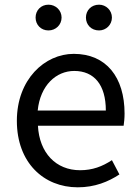

<svg xmlns="http://www.w3.org/2000/svg" viewBox="-20 -787 594 820"><path d="M312 13C385 13 443 -11 490 -42L458 -103C417 -76 375 -60 322 -60C219 -60 148 -134 142 -250H508C510 -264 512 -282 512 -302C512 -457 434 -557 295 -557C171 -557 52 -448 52 -271C52 -92 167 13 312 13ZM141 -315C152 -423 220 -484 297 -484C382 -484 432 -425 432 -315ZM187 -657C218 -657 243 -681 243 -712C243 -743 218 -767 187 -767C155 -767 132 -743 132 -712C132 -681 155 -657 187 -657ZM403 -657C433 -657 458 -681 458 -712C458 -743 433 -767 403 -767C370 -767 347 -743 347 -712C347 -681 370 -657 403 -657Z"/></svg>

Font: Source Han Sans KR
Style: Regular
Weight: 400
Designer: Ryoko NISHIZUKA 西塚涼子 (kana, bopomofo & ideographs); Paul D. Hunt (Latin, Greek & Cyrillic); Sandoll Communications 산돌커뮤니
Foundry: Adobe
Version: Version 2.004;hotconv 1.0.118;makeotfexe 2.5.65603